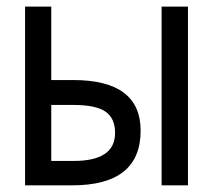

<svg xmlns="http://www.w3.org/2000/svg" viewBox="-20 -556 640 576"><path d="M133.8 -315.9H199.2Q401.9 -315.9 401.9 -164.1Q401.9 0 196.8 0H55.2V-536.1H133.8ZM133.8 -241.2V-73.2H201.2Q325.2 -73.2 325.2 -157.2Q325.2 -201.2 296.4 -221.2Q267.6 -241.2 199.2 -241.2ZM543.9 0H464.8V-536.1H543.9Z"/></svg>

Font: WenQuanYi Micro Hei Mono
Style: Regular
Weight: 400
Foundry: Ascender Corporation
Version: Version 0.2.0-beta